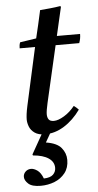

<svg xmlns="http://www.w3.org/2000/svg" viewBox="-58 -636 473 931"><g transform="rotate(-5 178.0 -170.0)"><path d="M348 -413H233L170 -139Q161 -100 161 -83Q161 -67 168 -57.5Q175 -48 193 -48Q214 -48 243 -65.5Q272 -83 295 -112Q308 -103 318 -92Q283 -43 238 -15Q193 13 145 13Q113 13 94.5 0Q76 -13 69 -31.5Q62 -50 62 -66Q62 -77 64 -93Q66 -109 71 -132L133 -413H58Q58 -421 59 -428Q60 -435 63 -442L142 -454Q149 -483 157.5 -519.5Q166 -556 173 -589Q197 -591 222.5 -593.5Q248 -596 272 -600L275 -596Q268 -566 261 -535.5Q254 -505 243 -457H356Q356 -445 354 -434.5Q352 -424 348 -413ZM181 -10 145 53Q198 61 219.5 87Q241 113 241 146Q241 184 221 209.5Q201 235 169.5 247.5Q138 260 102 260Q60 260 42 243.5Q24 227 24 210Q24 195 35 184.5Q46 174 62 174Q76 174 92.5 185.5Q109 197 120 226Q152 225 165.5 211.5Q179 198 179 179Q179 150 152.5 132Q126 114 77 110L75 105L140 -10Z"/></g></svg>

Font: Castoro
Style: Italic
Weight: 400
Italic angle: -11°
Designer: John Hudson with Paul Hanslow, assisted by Kaja Sojewska.
Foundry: Tiro Typeworks Ltd.
Version: Version 2.04